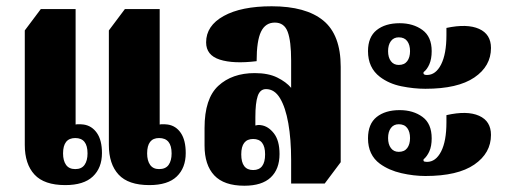

<svg xmlns="http://www.w3.org/2000/svg" viewBox="-20 -581 1614 612"><path d="M188 9Q121 9 90 -24.5Q59 -58 59 -119V-484L110 -552H221V-184Q223 -185 231 -185Q239 -185 247 -184Q273 -180 289 -157Q305 -134 305 -93Q305 -46 276 -18.5Q247 9 188 9ZM456 9Q389 9 358 -24.5Q327 -58 327 -119V-484L378 -552H489V-184Q491 -185 499 -185Q507 -185 515 -184Q541 -180 556.5 -157Q572 -134 572 -93Q572 -46 543.5 -18.5Q515 9 456 9ZM220 -42Q240 -42 249.5 -55.5Q259 -69 259 -92Q259 -141 220 -141Q181 -141 181 -92Q181 -69 190.5 -55.5Q200 -42 220 -42ZM487 -42Q508 -42 517.5 -55.5Q527 -69 527 -92Q527 -141 487 -141Q449 -141 449 -92Q449 -69 458.5 -55.5Q468 -42 487 -42Z M759 11Q694 11 663 -22Q632 -55 632 -117V-173Q632 -267 676 -307.5Q720 -348 792 -348Q835 -348 863.5 -334Q892 -320 908 -301V-388Q908 -450 897 -479.5Q886 -509 856 -509Q826 -509 812 -480Q798 -451 798 -386Q724 -377 680.5 -391Q637 -405 637 -446Q637 -499 693 -530Q749 -561 846 -561Q955 -561 1010.5 -515.5Q1066 -470 1066 -368V-64L1015 4H908V-71Q908 -137 899 -188Q890 -239 872.5 -268Q855 -297 828 -297Q809 -297 801.5 -275Q794 -253 794 -208V-181Q797 -182 802 -182.5Q807 -183 812 -182Q835 -179 853 -156Q871 -133 871 -90Q871 -42 843 -15.5Q815 11 759 11ZM787 -39Q825 -39 825 -89Q825 -138 787 -138Q749 -138 749 -89Q749 -39 787 -39Z M1336 -298Q1299 -298 1259.5 -306Q1220 -314 1191 -336Q1153 -365 1153 -418Q1153 -463 1180.5 -485Q1208 -507 1254 -507Q1297 -507 1326.5 -485.5Q1356 -464 1356 -418Q1356 -393 1348.5 -376Q1341 -359 1330 -351V-346Q1332 -342 1341 -342Q1369 -342 1386 -375.5Q1403 -409 1403 -469V-492Q1469 -506 1507 -489Q1545 -472 1545 -428Q1545 -370 1492 -334Q1439 -298 1336 -298ZM1251 -374Q1269 -374 1278 -386Q1287 -398 1287 -418Q1287 -438 1278 -450Q1269 -462 1251 -462Q1235 -462 1226 -450Q1217 -438 1217 -418Q1217 -398 1226 -386Q1235 -374 1251 -374ZM1336 -20Q1299 -20 1259.5 -29Q1220 -38 1191 -59Q1153 -87 1153 -140Q1153 -186 1180.5 -208Q1208 -230 1254 -230Q1297 -230 1326.5 -208.5Q1356 -187 1356 -140Q1356 -115 1348.5 -98.5Q1341 -82 1330 -73V-68Q1332 -65 1341 -65Q1369 -65 1386 -98Q1403 -131 1403 -191V-214Q1469 -229 1507 -212Q1545 -195 1545 -151Q1545 -93 1492 -56.5Q1439 -20 1336 -20ZM1251 -97Q1269 -97 1278 -109Q1287 -121 1287 -141Q1287 -161 1278 -173Q1269 -185 1251 -185Q1235 -185 1226 -173Q1217 -161 1217 -141Q1217 -121 1226 -109Q1235 -97 1251 -97Z"/></svg>

Font: Noto Serif Thai ExtraCondensed Black
Style: Regular
Weight: 900
Width: 2
Designer: Monotype Design Team
Foundry: Monotype Imaging Inc.
Version: Version 2.002; ttfautohint (v1.8.4.7-5d5b)